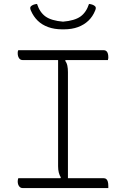

<svg xmlns="http://www.w3.org/2000/svg" viewBox="-20 -955 640 975"><path d="M325 -25H274L289 -54Q282 -65 278.5 -79Q275 -93 275 -111Q275 -178 275 -247.5Q275 -317 275 -388Q275 -459 275 -531Q275 -603 275 -675H326L311 -646Q319 -636 322 -621.5Q325 -607 325 -589Q325 -522 325 -452.5Q325 -383 325 -312Q325 -241 325 -169Q325 -97 325 -25ZM530 0H95Q89 0 84.5 -2.5Q80 -5 76.5 -10Q73 -15 71.5 -21Q70 -27 70 -34Q70 -37 70.5 -40Q71 -43 71.5 -45.5Q72 -48 73 -50H507Q515 -50 520 -45.5Q525 -41 527.5 -32.5Q530 -24 530 -10Q530 -9 530 -7Q530 -5 530 -3.5Q530 -2 530 0ZM73 -700H507Q518 -700 524 -691Q530 -682 530 -664Q530 -663 530 -661Q530 -659 529.5 -657Q529 -655 528.5 -653.5Q528 -652 528 -650H95Q83 -650 76.5 -660Q70 -670 70 -684Q70 -686 70 -688.5Q70 -691 70.5 -693Q71 -695 71.5 -697Q72 -699 73 -700ZM432 -935Q442 -934 450 -931Q458 -928 463 -923Q466 -920 466.5 -915Q467 -910 463 -901Q451 -871 429 -850Q407 -829 376 -817.5Q345 -806 304 -806H296Q256 -806 224.5 -817.5Q193 -829 171.5 -850Q150 -871 137 -901Q133 -910 133.5 -915Q134 -920 137 -923Q142 -928 150 -931Q158 -934 168 -935Q182 -892 211.5 -871Q241 -850 300 -845Q359 -850 388.5 -871Q418 -892 432 -935Z"/></svg>

Font: Recursive Monospace Casual Light
Style: Regular
Weight: 300
Version: Version 1.047